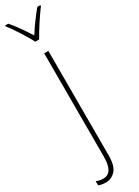

<svg xmlns="http://www.w3.org/2000/svg" viewBox="-292 -778 746 1034"><g transform="rotate(-30 81.5 -261.0)"><path d="M172 -763Q121 -701 81 -638Q62 -668 38 -702.5Q14 -737 -9 -763H-28V-757Q-6 -730 22.5 -685Q51 -640 69 -606H93Q111 -639 139 -682Q167 -725 191 -757V-763ZM105 123V-528H79V116Q79 216 18 216Q-7 216 -25 207V233Q-6 241 19 241Q55 241 80 214Q105 187 105 123Z"/></g></svg>

Font: Noto Sans Display SemiCondensed Thin
Style: Regular
Weight: 250
Width: 4
Designer: Monotype Design team
Foundry: Monotype Imaging Inc.
Version: 1.000